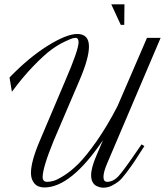

<svg xmlns="http://www.w3.org/2000/svg" viewBox="-20 -857 762 887"><path d="M164 -207 281 -483Q343 -626 343 -662Q343 -682 329 -682Q324 -682 315.5 -680Q307 -678 277.5 -664Q248 -650 216 -626.5Q184 -603 134.5 -552Q85 -501 35 -433L24 -499Q114 -592 201 -646Q288 -700 337 -700Q391 -700 391 -642Q391 -587 346 -483L228 -207Q177 -82 177 -39Q177 -17 198 -17Q211 -17 227.5 -21.5Q244 -26 276.5 -46.5Q309 -67 343.5 -101.5Q378 -136 426.5 -205Q475 -274 523 -367L659 -682H722L475 -102Q458 -62 458 -40Q458 -17 475 -17Q504 -17 529 -45Q554 -73 618 -167Q629 -182 634 -190L647 -182Q615 -132 601 -111Q587 -90 564.5 -60Q542 -30 528 -19Q514 -8 496 1Q478 10 458 10Q451 10 443.5 8.5Q436 7 425.5 2Q415 -3 408 -15.5Q401 -28 401 -47Q401 -82 425 -137L456 -210Q308 9 185 9Q155 9 139 -9.5Q123 -28 123 -58Q123 -111 164 -207ZM554 -742H538L494 -837H555Z"/></svg>

Font: Dynalight
Style: Regular
Weight: 400
Designer: Astigmatic (AOETI)
Foundry: Astigmatic (AOETI)
Version: Version 1.000